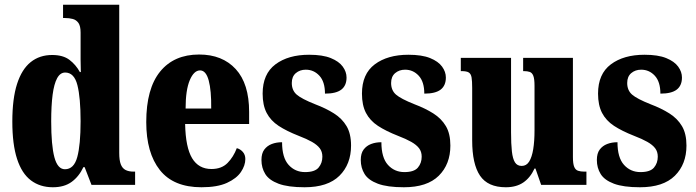

<svg xmlns="http://www.w3.org/2000/svg" viewBox="-20 -780 2936 810"><path d="M203 10Q149 10 110.5 -19Q72 -48 52 -109.5Q32 -171 32 -267Q32 -364 52 -426Q72 -488 109.5 -518Q147 -548 200 -548Q246 -548 273 -527.5Q300 -507 317 -476H321Q320 -499 320 -529Q320 -559 320 -588V-643Q320 -670 311 -683Q302 -696 287 -700Q272 -704 254 -704H246V-760H483V-135Q483 -104 489.5 -87Q496 -70 509.5 -63Q523 -56 543 -56H550V0H366L337 -75H332Q313 -35 282 -12.5Q251 10 203 10ZM254 -66Q292 -66 306 -117.5Q320 -169 320 -269Q320 -368 306.5 -421Q293 -474 255 -474Q234 -474 221 -450Q208 -426 202 -380.5Q196 -335 196 -268Q196 -167 209.5 -116.5Q223 -66 254 -66Z M830 10Q712 10 654.5 -62.5Q597 -135 597 -265Q597 -406 655.5 -478Q714 -550 820 -550Q918 -550 974.5 -488.5Q1031 -427 1031 -308V-257H761Q763 -158 790.5 -112.5Q818 -67 872 -67Q915 -67 940 -92.5Q965 -118 979 -155Q994 -151 1004.5 -139Q1015 -127 1015 -109Q1015 -82 996.5 -54.5Q978 -27 937.5 -8.5Q897 10 830 10ZM871 -322Q872 -398 860.5 -440.5Q849 -483 824 -483Q798 -483 780.5 -441.5Q763 -400 763 -322Z M1265 10Q1195 10 1155 -5Q1115 -20 1099 -46Q1083 -72 1083 -105Q1083 -133 1095 -149Q1107 -165 1126.5 -172.5Q1146 -180 1170 -180Q1170 -115 1197.5 -84.5Q1225 -54 1267 -54Q1308 -54 1324 -73Q1340 -92 1340 -119Q1340 -140 1329 -154.5Q1318 -169 1296 -181.5Q1274 -194 1240 -207Q1189 -227 1155.5 -249Q1122 -271 1105 -303.5Q1088 -336 1088 -385Q1088 -468 1142 -508.5Q1196 -549 1284 -549Q1341 -549 1375.5 -535Q1410 -521 1426 -499Q1442 -477 1442 -453Q1442 -419 1420 -402Q1398 -385 1351 -385Q1351 -435 1327.5 -460.5Q1304 -486 1270 -486Q1245 -486 1228 -471.5Q1211 -457 1211 -430Q1211 -399 1231.5 -381Q1252 -363 1310 -340Q1355 -323 1389 -301.5Q1423 -280 1442 -248Q1461 -216 1461 -166Q1461 -87 1412 -38.5Q1363 10 1265 10Z M1684 10Q1614 10 1574 -5Q1534 -20 1518 -46Q1502 -72 1502 -105Q1502 -133 1514 -149Q1526 -165 1545.5 -172.5Q1565 -180 1589 -180Q1589 -115 1616.5 -84.5Q1644 -54 1686 -54Q1727 -54 1743 -73Q1759 -92 1759 -119Q1759 -140 1748 -154.5Q1737 -169 1715 -181.5Q1693 -194 1659 -207Q1608 -227 1574.5 -249Q1541 -271 1524 -303.5Q1507 -336 1507 -385Q1507 -468 1561 -508.5Q1615 -549 1703 -549Q1760 -549 1794.5 -535Q1829 -521 1845 -499Q1861 -477 1861 -453Q1861 -419 1839 -402Q1817 -385 1770 -385Q1770 -435 1746.5 -460.5Q1723 -486 1689 -486Q1664 -486 1647 -471.5Q1630 -457 1630 -430Q1630 -399 1650.5 -381Q1671 -363 1729 -340Q1774 -323 1808 -301.5Q1842 -280 1861 -248Q1880 -216 1880 -166Q1880 -87 1831 -38.5Q1782 10 1684 10Z M2114 10Q2038 10 2005 -39Q1972 -88 1972 -188V-409Q1972 -438 1969.5 -453Q1967 -468 1958 -474Q1949 -480 1927 -480H1924V-536H2136V-222Q2136 -173 2139.5 -141.5Q2143 -110 2152.5 -95Q2162 -80 2181 -80Q2201 -80 2212.5 -98.5Q2224 -117 2229.5 -150.5Q2235 -184 2235 -230V-418Q2235 -447 2230 -460Q2225 -473 2215 -476.5Q2205 -480 2190 -480H2187V-536H2397V-118Q2397 -89 2402.5 -76Q2408 -63 2419 -59.5Q2430 -56 2444 -56H2454V0H2263L2239 -69H2235Q2217 -30 2187.5 -10Q2158 10 2114 10Z M2680 10Q2610 10 2570 -5Q2530 -20 2514 -46Q2498 -72 2498 -105Q2498 -133 2510 -149Q2522 -165 2541.5 -172.5Q2561 -180 2585 -180Q2585 -115 2612.5 -84.5Q2640 -54 2682 -54Q2723 -54 2739 -73Q2755 -92 2755 -119Q2755 -140 2744 -154.5Q2733 -169 2711 -181.5Q2689 -194 2655 -207Q2604 -227 2570.5 -249Q2537 -271 2520 -303.5Q2503 -336 2503 -385Q2503 -468 2557 -508.5Q2611 -549 2699 -549Q2756 -549 2790.5 -535Q2825 -521 2841 -499Q2857 -477 2857 -453Q2857 -419 2835 -402Q2813 -385 2766 -385Q2766 -435 2742.5 -460.5Q2719 -486 2685 -486Q2660 -486 2643 -471.5Q2626 -457 2626 -430Q2626 -399 2646.5 -381Q2667 -363 2725 -340Q2770 -323 2804 -301.5Q2838 -280 2857 -248Q2876 -216 2876 -166Q2876 -87 2827 -38.5Q2778 10 2680 10Z"/></svg>

Font: Noto Serif Khmer ExtraCondensed Black
Style: Regular
Weight: 900
Width: 2
Designer: Danh Hong and the Monotype Design Team
Foundry: Monotype Imaging Inc.
Version: Version 2.004